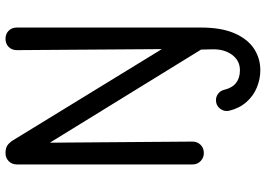

<svg xmlns="http://www.w3.org/2000/svg" viewBox="-154 -596 965 697"><g transform="rotate(-90 328.5 -247.5)"><path d="M121 10Q104 10 92 -2Q80 -14 80 -31V-668Q80 -687 92 -698.5Q104 -710 121 -710Q141 -710 151.5 -701.5Q162 -693 170 -679L518 -111L499 -106L495 -669Q495 -687 506.5 -698.5Q518 -710 536 -710Q554 -710 565.5 -698.5Q577 -687 577 -669V0Q577 73 556.5 120.5Q536 168 501 191.5Q466 215 422 215Q390 215 359.5 202.5Q329 190 306.5 164.5Q284 139 275 102Q271 84 282.5 69Q294 54 313 54Q327 54 337.5 62.5Q348 71 351 84Q358 113 376 127Q394 141 422 141Q457 141 478 112.5Q499 84 498 41L497 0L159 -549L163 -31Q163 -14 151.5 -2Q140 10 121 10Z"/></g></svg>

Font: National Park
Style: Regular
Weight: 400
Designer: Andrea Herstowski, Ben Hoepner
Version: Version 1.009